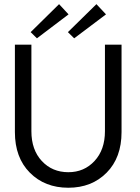

<svg xmlns="http://www.w3.org/2000/svg" viewBox="-20 -870 660 902"><path d="M153.5 -690 124 -719 257.5 -850.5 302 -802.5ZM328.5 -690 299 -719 433 -850.5 478 -802.5ZM473 -660H551V-249.5Q551 -129.5 481 -58.8Q411 12 301 12Q190.5 12 120.2 -58.8Q50 -129.5 50 -249.5V-660H127.5V-253.5Q127.5 -166 176.5 -113.5Q225.5 -61 301 -61Q375.5 -61 424.2 -113.8Q473 -166.5 473 -253.5Z"/></svg>

Font: League Spartan
Style: Regular
Weight: 350
Foundry: The League of Moveable Type
Version: Version 2.002